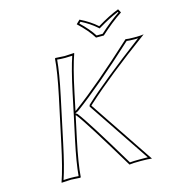

<svg xmlns="http://www.w3.org/2000/svg" viewBox="-118 -916 958 1023"><g transform="rotate(-15 361.5 -404.5)"><path d="M200.7 -444.8Q228 -574.2 232.9 -645L235.8 -647.9Q237.8 -647.9 286.1 -645Q286.1 -645 338.9 -647.9V-645Q314.5 -577.6 286.6 -444.8L266.1 -347.7Q271 -349.6 274.9 -353Q413.6 -455.6 622.6 -647.9Q635.7 -645 670.9 -645Q706.1 -645 722.7 -647.9Q493.2 -479 366.2 -363.3Q360.4 -357.9 356 -354V-352.1L594.2 2.9Q574.7 0 533.2 0Q488.3 0 470.2 2.9Q309.6 -265.1 265.6 -321.8Q263.2 -323.7 261.2 -325.2L234.4 -200.2Q207 -70.8 202.1 0L199.2 2.9Q197.3 2.9 148.9 0L96.2 2.9V0Q120.6 -68.8 148.4 -200.2ZM473.1 -696.8Q446.3 -741.2 392.1 -792L412.6 -812Q467.3 -785.2 505.4 -751Q570.8 -791 625.5 -812L636.2 -792Q578.6 -753.9 516.1 -696.8ZM262.2 -335.4 265.1 -334Q269.5 -331.5 272.5 -329.1L272.9 -328.6L273.4 -328.1Q317.4 -272.5 475.6 -7.8Q495.1 -9.8 533.2 -9.8Q560.5 -9.8 574.2 -9.3L345.2 -350.1L347.2 -358.9L349.6 -361.3Q459 -462.9 688.5 -635.3Q680.7 -635.3 670.9 -634.8Q639.6 -634.8 626 -637.2Q418 -445.8 280.8 -344.7Q274.9 -340.8 270 -338.9ZM256.3 -350.1 276.9 -447.3Q303.2 -570.8 325.7 -636.2Q307.1 -634.8 286.1 -634.8Q260.7 -634.8 242.7 -637.2Q236.8 -566.4 210.4 -442.9L158.2 -197.8Q132.3 -75.2 109.4 -8.3Q127.9 -9.8 148.9 -9.8Q174.3 -9.8 192.4 -7.8Q198.2 -78.6 224.6 -202.1L251.5 -327.1ZM479 -707H512.2Q570.3 -759.8 623 -795.4L621.1 -799.3Q569.8 -778.3 510.7 -742.7L504.4 -738.8L499 -743.7Q462.9 -775.9 414.6 -799.8L406.7 -792Q453.6 -747.1 479 -707Z"/></g></svg>

Font: Linux Biolinum Outline O
Style: Italic
Weight: 400
Italic angle: -12°
Designer: Philipp H. Poll
Foundry: Philipp H. Poll
Version: Version 0.6.2